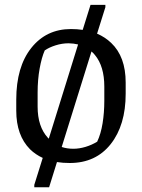

<svg xmlns="http://www.w3.org/2000/svg" viewBox="-20 -660 584 790"><path d="M267.1 10.7Q238.8 10.7 214.4 6.8L182.1 110.4H121.1V100.6L155.8 -10.3Q126 -23.9 103.5 -45.9Q46.9 -103 46.9 -204.6V-250Q46.9 -384.8 108.6 -462.6Q170.4 -540.5 272 -540.5Q297.4 -540.5 320.3 -537.1L352.5 -640.1H413.6V-630.4L379.4 -521.5Q412.6 -507.3 437.5 -483.4Q497.1 -426.8 497.1 -320.3V-274.4Q497.1 -145 435.5 -67.1Q374 10.7 267.1 10.7ZM409.2 -303.7Q409.2 -387.2 370.6 -433.6Q364.3 -441.9 356.4 -448.2L233.9 -55.2Q255.9 -47.9 281.7 -47.9Q306.2 -47.9 332 -55.7Q357.9 -63.5 379.9 -77.1Q395 -108.9 402.1 -152.8Q409.2 -196.8 409.2 -245.6ZM262.2 -481.9Q235.4 -481.9 208.5 -473.4Q181.6 -464.8 164.1 -452.6Q151.4 -423.8 143.1 -377.9Q134.8 -332 134.8 -279.3V-221.2Q134.8 -139.2 176.8 -93.3Q178.7 -91.3 180.7 -89.4L301.3 -477.1Q283.2 -481.4 262.2 -481.9Z"/></svg>

Font: Noticia Text
Style: Regular
Weight: 400
Designer: JM Sole
Foundry: JM Sole
Version: Version 1.003